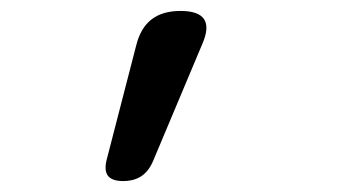

<svg xmlns="http://www.w3.org/2000/svg" viewBox="-20 -741 640 351"><path d="M205 -410Q185 -410 177.5 -419.5Q170 -429 175 -449L229 -658Q237 -690 257 -705.5Q277 -721 310 -721Q343 -721 353 -706Q363 -691 350 -661L260 -447Q252 -428 238.5 -419Q225 -410 205 -410Z"/></svg>

Font: Maple Mono Normal
Style: Regular
Weight: 400
Monospace: yes
Designer: subframe7536
Version: Version 7.000